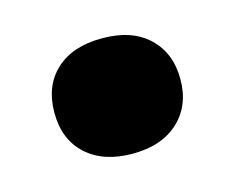

<svg xmlns="http://www.w3.org/2000/svg" viewBox="-45 -247 385 315"><g transform="rotate(-15 147.5 -90.0)"><path d="M147.5 8.5Q98 8.5 69.2 -17.8Q40.5 -44 40.5 -89.5Q40.5 -135 68.8 -161.2Q97 -187.5 147.5 -187.5Q198 -187.5 226.2 -160.8Q254.5 -134 254.5 -89.5Q254.5 -45 225.8 -18.2Q197 8.5 147.5 8.5Z"/></g></svg>

Font: Encode Sans SemiExpanded
Style: Bold
Weight: 700
Width: 6
Designer: Multiple Designers
Foundry: Impallari Type
Version: Version 3.002